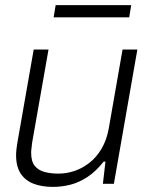

<svg xmlns="http://www.w3.org/2000/svg" viewBox="-20 -720 584 752"><path d="M187 12Q145 12 112.5 0Q80 -12 61.5 -39.5Q43 -67 43 -112Q43 -124 44.5 -136Q46 -148 48 -161L112 -526H170L106 -162Q105 -151 103.5 -140.5Q102 -130 102 -122Q102 -88 116 -70.5Q130 -53 154.5 -46.5Q179 -40 209 -40Q241 -40 272 -50.5Q303 -61 330.5 -82.5Q358 -104 378 -138Q398 -172 406 -217L460 -526H518L426 0H383L393 -87H386Q355 -48 322 -26.5Q289 -5 255.5 3.5Q222 12 187 12ZM190 -652 198 -700H494L486 -652Z"/></svg>

Font: Archivo SemiBold ExtraLight
Style: Italic
Weight: 250
Italic angle: -10°
Version: Version 2.001